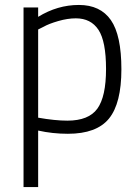

<svg xmlns="http://www.w3.org/2000/svg" viewBox="-20 -530 563 775"><path d="M75 225V-500H134V-462Q212 -510 298.5 -510Q385 -510 427.5 -449Q470 -388 470 -250.5Q470 -113 420 -51.5Q370 10 254 10Q192 10 134 -3V225ZM286 -456Q253 -456 215 -445Q177 -434 156 -422L134 -411V-55Q202 -43 252 -43Q338 -43 373 -91.5Q408 -140 408 -251.5Q408 -363 377.5 -409.5Q347 -456 286 -456Z"/></svg>

Font: Titillium Web Light
Style: Regular
Weight: 300
Version: Version 1.002;PS 57.000;hotconv 1.0.70;makeotf.lib2.5.55311